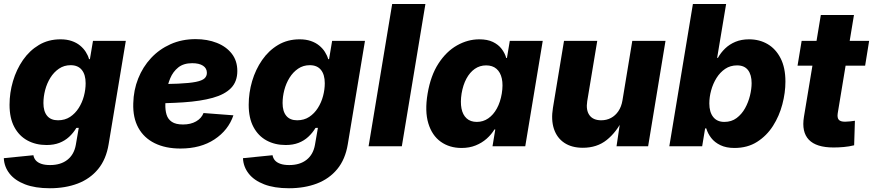

<svg xmlns="http://www.w3.org/2000/svg" viewBox="-20 -748 4466 982"><path d="M234.9 214.8Q159.7 214.8 107.9 194.8Q56.2 174.8 28.8 139.9Q1.5 105 -0.5 61L150.9 45.9Q153.3 61 163.1 72.3Q172.9 83.5 190.9 89.8Q209 96.2 236.3 96.2Q290.5 96.2 324.7 69.3Q358.9 42.5 367.7 -6.8L382.8 -94.2L370.6 -93.8Q355 -67.9 333.5 -48.1Q312 -28.3 283.7 -17.3Q255.4 -6.3 217.8 -6.3Q163.1 -6.3 120.4 -29.5Q77.6 -52.7 53.2 -98.4Q28.8 -144 28.8 -211.9Q28.8 -273.4 46.4 -333Q64 -392.6 97.4 -440.9Q130.9 -489.3 179.2 -518.1Q227.5 -546.9 289.1 -546.9Q321.8 -546.9 346.7 -538.3Q371.6 -529.8 389.4 -515.1Q407.2 -500.5 418.7 -482.4Q430.2 -464.4 435.5 -445.3L439.9 -445.8L455.6 -539.1H623.5L535.6 -10.3Q522.9 66.9 481.9 116.7Q440.9 166.5 377.7 190.7Q314.5 214.8 234.9 214.8ZM276.9 -132.8Q312 -132.8 338.4 -150.1Q364.7 -167.5 382.6 -195.6Q400.4 -223.6 409.2 -256.8Q418 -290 418 -322.3Q418 -366.2 398.4 -390.4Q378.9 -414.6 341.3 -414.6Q307.6 -414.6 281.5 -396.7Q255.4 -378.9 237.5 -350.1Q219.7 -321.3 210.9 -287.4Q202.1 -253.4 202.1 -220.7Q202.1 -178.7 220.9 -155.8Q239.7 -132.8 276.9 -132.8Z M902.8 11.7Q826.7 11.7 771.5 -15.4Q716.3 -42.5 687.7 -94.2Q659.2 -146 661.6 -219.2Q663.1 -287.1 686.8 -346.4Q710.4 -405.8 752.4 -450.9Q794.4 -496.1 852.3 -522Q910.2 -547.9 980.5 -547.9Q1040.5 -547.9 1088.9 -528.8Q1137.2 -509.8 1165.5 -473.4Q1193.8 -437 1193.8 -384.8Q1193.8 -330.6 1161.6 -297.6Q1129.4 -264.6 1067.9 -247.6Q1006.3 -230.5 918.5 -224.6Q830.6 -218.8 719.7 -218.8L735.8 -317.4Q831.1 -317.4 890.6 -320.1Q950.2 -322.8 982.2 -329.3Q1014.2 -335.9 1026.1 -347.2Q1038.1 -358.4 1038.1 -375.5Q1038.1 -398.9 1018.3 -411.9Q998.5 -424.8 962.9 -424.8Q918.9 -424.8 891.8 -403.1Q864.7 -381.3 850.8 -347.9Q836.9 -314.5 831.5 -278.8Q826.2 -243.2 825.7 -215.3Q824.7 -185.5 831.8 -161.9Q838.9 -138.2 858.9 -124.8Q878.9 -111.3 916 -111.3Q955.1 -111.3 982.7 -127Q1010.3 -142.6 1021 -169.9L1173.8 -158.2Q1147.9 -82 1077.1 -35.2Q1006.3 11.7 902.8 11.7Z M1458 214.8Q1382.8 214.8 1331.1 194.8Q1279.3 174.8 1252 139.9Q1224.6 105 1222.7 61L1374 45.9Q1376.5 61 1386.2 72.3Q1396 83.5 1414.1 89.8Q1432.1 96.2 1459.5 96.2Q1513.7 96.2 1547.9 69.3Q1582 42.5 1590.8 -6.8L1606 -94.2L1593.8 -93.8Q1578.1 -67.9 1556.6 -48.1Q1535.2 -28.3 1506.8 -17.3Q1478.5 -6.3 1440.9 -6.3Q1386.2 -6.3 1343.5 -29.5Q1300.8 -52.7 1276.4 -98.4Q1252 -144 1252 -211.9Q1252 -273.4 1269.5 -333Q1287.1 -392.6 1320.6 -440.9Q1354 -489.3 1402.3 -518.1Q1450.7 -546.9 1512.2 -546.9Q1544.9 -546.9 1569.8 -538.3Q1594.7 -529.8 1612.5 -515.1Q1630.4 -500.5 1641.8 -482.4Q1653.3 -464.4 1658.7 -445.3L1663.1 -445.8L1678.7 -539.1H1846.7L1758.8 -10.3Q1746.1 66.9 1705.1 116.7Q1664.1 166.5 1600.8 190.7Q1537.6 214.8 1458 214.8ZM1500 -132.8Q1535.2 -132.8 1561.5 -150.1Q1587.9 -167.5 1605.7 -195.6Q1623.5 -223.6 1632.3 -256.8Q1641.1 -290 1641.1 -322.3Q1641.1 -366.2 1621.6 -390.4Q1602.1 -414.6 1564.5 -414.6Q1530.8 -414.6 1504.6 -396.7Q1478.5 -378.9 1460.7 -350.1Q1442.9 -321.3 1434.1 -287.4Q1425.3 -253.4 1425.3 -220.7Q1425.3 -178.7 1444.1 -155.8Q1462.9 -132.8 1500 -132.8Z M2155.8 -727.5 2035.2 0H1865.2L1985.8 -727.5Z M2340.8 8.8Q2278.8 8.8 2234.1 -23.2Q2189.5 -55.2 2170.7 -117.2Q2151.9 -179.2 2167 -269Q2182.6 -361.8 2222.7 -423.3Q2262.7 -484.9 2317.6 -515.9Q2372.6 -546.9 2431.6 -546.9Q2473.1 -546.9 2501 -533.4Q2528.8 -520 2545.4 -498.3Q2562 -476.6 2569.3 -451.2H2572.8L2587.4 -539.1H2755.9L2666.5 0H2499L2513.2 -85.9H2508.8Q2493.2 -60.1 2469 -38.6Q2444.8 -17.1 2412.8 -4.2Q2380.9 8.8 2340.8 8.8ZM2418.9 -124.5Q2451.2 -124.5 2477.3 -142.6Q2503.4 -160.6 2521.2 -193.1Q2539.1 -225.6 2546.4 -269.5Q2553.7 -314 2546.6 -346.2Q2539.6 -378.4 2519.3 -396Q2499 -413.6 2466.3 -413.6Q2434.1 -413.6 2408.4 -395.8Q2382.8 -377.9 2365.5 -345.7Q2348.1 -313.5 2340.8 -269.5Q2334 -225.6 2340.3 -193.1Q2346.7 -160.6 2366.5 -142.6Q2386.2 -124.5 2418.9 -124.5Z M2960.9 7.8Q2904.3 7.8 2866.5 -17.3Q2828.6 -42.5 2813.2 -88.6Q2797.9 -134.8 2808.1 -196.8L2864.7 -539.1H3034.7L2983.4 -230.5Q2976.1 -184.6 2994.9 -158.7Q3013.7 -132.8 3055.2 -132.8Q3082.5 -132.8 3105 -144.8Q3127.4 -156.7 3142.8 -179.4Q3158.2 -202.1 3163.6 -234.4L3213.9 -539.1H3383.8L3294.9 0H3133.3L3153.8 -137.7H3165Q3132.8 -71.8 3083 -32Q3033.2 7.8 2960.9 7.8Z M3736.3 8.8Q3694.3 8.8 3664.8 -5.4Q3635.3 -19.5 3617.7 -42.2Q3600.1 -64.9 3592.3 -91.3H3586.4L3571.3 0H3403.3L3523.9 -727.5H3693.8L3647.9 -452.1H3651.9Q3666 -478 3688.5 -499.8Q3710.9 -521.5 3741.5 -534.2Q3772 -546.9 3811 -546.9Q3864.3 -546.9 3906 -522.5Q3947.8 -498 3972.4 -450Q3997.1 -401.9 3997.1 -330.6Q3997.1 -273.9 3981.4 -214.4Q3965.8 -154.8 3933.6 -104.2Q3901.4 -53.7 3852.3 -22.5Q3803.2 8.8 3736.3 8.8ZM3684.6 -124.5Q3721.2 -124.5 3747.6 -144.3Q3773.9 -164.1 3790.8 -194.6Q3807.6 -225.1 3815.9 -259.3Q3824.2 -293.5 3824.2 -322.8Q3824.2 -365.7 3805.7 -389.6Q3787.1 -413.6 3750 -413.6Q3715.3 -413.6 3689 -395.8Q3662.6 -377.9 3644.5 -348.9Q3626.5 -319.8 3617.2 -285.6Q3607.9 -251.5 3607.9 -218.8Q3607.9 -174.8 3627.7 -149.7Q3647.5 -124.5 3684.6 -124.5Z M4425.3 -539.1 4404.8 -412.1H4059.1L4080.1 -539.1ZM4178.2 -671.4H4347.7L4264.6 -168.5Q4261.2 -146 4269.8 -135.7Q4278.3 -125.5 4302.2 -125.5Q4311.5 -125.5 4328.4 -127.2Q4345.2 -128.9 4352.5 -130.4L4348.6 -4.9Q4322.8 1.5 4295.7 3.9Q4268.6 6.3 4243.2 6.3Q4154.8 6.3 4116.9 -33.4Q4079.1 -73.2 4091.8 -150.4Z"/></svg>

Font: Inter 18pt ExtraBold
Style: Italic
Weight: 800
Italic angle: -9.3988°
Designer: Rasmus Andersson
Foundry: rsms
Version: Version 4.001;git-66647c0bb